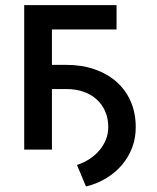

<svg xmlns="http://www.w3.org/2000/svg" viewBox="-20 -565 593 725"><path d="M71.4 -545.5H420.1V-453.8H176.1V-320H231.9Q289.1 -320 337 -303.4Q384.9 -286.9 419.6 -256.4Q454.2 -225.9 473.4 -182.4Q492.5 -138.8 492.5 -84.9Q492.9 -45.5 479.6 -9.2Q466.3 27 441.6 56.5Q416.9 85.9 382.1 107.4Q347.3 128.9 304.7 139.2L270.6 57.9Q296.2 49.7 317.6 35.7Q339.1 21.7 354.9 3.2Q370.7 -15.3 379.8 -37.6Q388.8 -60 388.8 -84.9Q388.8 -117.9 377.3 -144.4Q365.8 -170.8 345 -189.6Q324.2 -208.5 295.3 -218.6Q266.3 -228.7 231.9 -228.7H176.1V0H71.4Z"/></svg>

Font: Cannonade Med
Style: Regular
Weight: 500
Designer: Rasmus Andersson
Foundry: rsms
Version: Version 3.012;git-f93a4a705